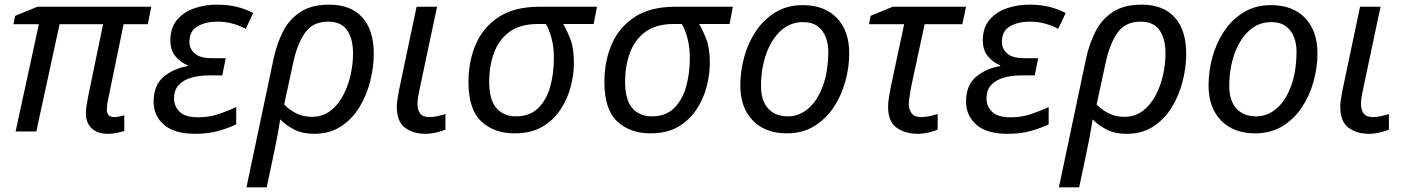

<svg xmlns="http://www.w3.org/2000/svg" viewBox="-20 -565 6039 825"><path d="M444 10Q398 10 373.5 -14Q349 -38 349 -78Q349 -101 358 -147L423 -461H236L136 0H47L147 -461H38L45 -497L141 -536H630L615 -461H511L445 -140Q442 -127 440.5 -114.5Q439 -102 439 -94Q439 -62 471 -62Q483 -62 494.5 -64.5Q506 -67 514 -70V-2Q500 2 482 6Q464 10 444 10Z M818 10Q729 10 684.5 -29Q640 -68 640 -128Q640 -199 683 -235Q726 -271 787 -281V-284Q756 -297 734 -323Q712 -349 712 -392Q712 -446 741 -480Q770 -514 815.5 -529.5Q861 -545 910 -545Q961 -545 998.5 -535.5Q1036 -526 1068 -509L1036 -441Q1015 -453 983 -462.5Q951 -472 914 -472Q864 -472 829 -452Q794 -432 794 -385Q794 -355 817 -335Q840 -315 889 -315H950L935 -241H878Q837 -241 803 -231.5Q769 -222 748.5 -200.5Q728 -179 728 -142Q728 -108 752 -84.5Q776 -61 832 -61Q879 -61 920 -75Q961 -89 995 -105V-31Q968 -17 922.5 -3.5Q877 10 818 10Z M1039 240 1156 -315Q1169 -375 1195 -427.5Q1221 -480 1269 -512.5Q1317 -545 1395 -545Q1487 -545 1536.5 -490.5Q1586 -436 1586 -334Q1586 -277 1571 -217Q1556 -157 1525 -105.5Q1494 -54 1445.5 -22Q1397 10 1330 10Q1281 10 1246.5 -7Q1212 -24 1184 -52Q1178 -13 1171.5 21.5Q1165 56 1156 98L1126 240ZM1321 -63Q1365 -63 1398 -87.5Q1431 -112 1453 -152.5Q1475 -193 1486 -241Q1497 -289 1497 -335Q1497 -398 1471.5 -435Q1446 -472 1390 -472Q1324 -472 1290.5 -424Q1257 -376 1240 -296L1201 -116Q1221 -95 1251 -79Q1281 -63 1321 -63Z M1808 10Q1756 10 1720.5 -16Q1685 -42 1685 -107Q1685 -122 1688 -140.5Q1691 -159 1695 -180L1770 -536H1858L1782 -177Q1779 -164 1776.5 -148Q1774 -132 1774 -118Q1774 -94 1785 -78Q1796 -62 1825 -62Q1842 -62 1858 -65.5Q1874 -69 1894 -75V-8Q1881 -2 1856 4Q1831 10 1808 10Z M2191 8Q2103 8 2048 -43.5Q1993 -95 1993 -212Q1993 -303 2025 -376Q2057 -449 2124 -492.5Q2191 -536 2297 -536H2545L2531 -462H2400Q2417 -433 2431.5 -395Q2446 -357 2446 -293Q2446 -246 2432.5 -193.5Q2419 -141 2389 -95Q2359 -49 2310.5 -20.5Q2262 8 2191 8ZM2197 -65Q2256 -65 2292 -100Q2328 -135 2344 -192Q2360 -249 2360 -316Q2360 -363 2350 -400Q2340 -437 2326 -462H2293Q2215 -462 2169 -428Q2123 -394 2102.5 -337.5Q2082 -281 2082 -214Q2082 -136 2113 -100.5Q2144 -65 2197 -65Z M2775 8Q2687 8 2632 -43.5Q2577 -95 2577 -212Q2577 -303 2609 -376Q2641 -449 2708 -492.5Q2775 -536 2881 -536H3129L3115 -462H2984Q3001 -433 3015.5 -395Q3030 -357 3030 -293Q3030 -246 3016.5 -193.5Q3003 -141 2973 -95Q2943 -49 2894.5 -20.5Q2846 8 2775 8ZM2781 -65Q2840 -65 2876 -100Q2912 -135 2928 -192Q2944 -249 2944 -316Q2944 -363 2934 -400Q2924 -437 2910 -462H2877Q2799 -462 2753 -428Q2707 -394 2686.5 -337.5Q2666 -281 2666 -214Q2666 -136 2697 -100.5Q2728 -65 2781 -65Z M3361 8Q3268 8 3214.5 -47.5Q3161 -103 3161 -198Q3161 -260 3178 -321Q3195 -382 3228.5 -432Q3262 -482 3312.5 -512.5Q3363 -543 3429 -543Q3523 -543 3576 -487.5Q3629 -432 3629 -336Q3629 -275 3612 -214Q3595 -153 3561.5 -103Q3528 -53 3478 -22.5Q3428 8 3361 8ZM3366 -65Q3414 -65 3453 -98.5Q3492 -132 3515.5 -195Q3539 -258 3539 -346Q3539 -376 3528.5 -404.5Q3518 -433 3494 -451.5Q3470 -470 3430 -470Q3375 -470 3334.5 -432.5Q3294 -395 3272 -332.5Q3250 -270 3250 -195Q3250 -133 3280.5 -99Q3311 -65 3366 -65Z M3924 10Q3870 10 3833 -16Q3796 -42 3796 -107Q3796 -124 3800 -149Q3804 -174 3809 -198L3865 -461H3714L3721 -497L3816 -536H4131L4115 -461H3953L3896 -196Q3892 -173 3888.5 -153Q3885 -133 3885 -117Q3885 -94 3897.5 -78Q3910 -62 3938 -62Q3955 -62 3972 -65.5Q3989 -69 4009 -75V-8Q3997 -2 3971.5 4Q3946 10 3924 10Z M4309 10Q4220 10 4175.5 -29Q4131 -68 4131 -128Q4131 -199 4174 -235Q4217 -271 4278 -281V-284Q4247 -297 4225 -323Q4203 -349 4203 -392Q4203 -446 4232 -480Q4261 -514 4306.5 -529.5Q4352 -545 4401 -545Q4452 -545 4489.5 -535.5Q4527 -526 4559 -509L4527 -441Q4506 -453 4474 -462.5Q4442 -472 4405 -472Q4355 -472 4320 -452Q4285 -432 4285 -385Q4285 -355 4308 -335Q4331 -315 4380 -315H4441L4426 -241H4369Q4328 -241 4294 -231.5Q4260 -222 4239.5 -200.5Q4219 -179 4219 -142Q4219 -108 4243 -84.5Q4267 -61 4323 -61Q4370 -61 4411 -75Q4452 -89 4486 -105V-31Q4459 -17 4413.5 -3.5Q4368 10 4309 10Z M4530 240 4647 -315Q4660 -375 4686 -427.5Q4712 -480 4760 -512.5Q4808 -545 4886 -545Q4978 -545 5027.5 -490.5Q5077 -436 5077 -334Q5077 -277 5062 -217Q5047 -157 5016 -105.5Q4985 -54 4936.5 -22Q4888 10 4821 10Q4772 10 4737.5 -7Q4703 -24 4675 -52Q4669 -13 4662.5 21.5Q4656 56 4647 98L4617 240ZM4812 -63Q4856 -63 4889 -87.5Q4922 -112 4944 -152.5Q4966 -193 4977 -241Q4988 -289 4988 -335Q4988 -398 4962.5 -435Q4937 -472 4881 -472Q4815 -472 4781.5 -424Q4748 -376 4731 -296L4692 -116Q4712 -95 4742 -79Q4772 -63 4812 -63Z M5373 8Q5280 8 5226.5 -47.5Q5173 -103 5173 -198Q5173 -260 5190 -321Q5207 -382 5240.5 -432Q5274 -482 5324.5 -512.5Q5375 -543 5441 -543Q5535 -543 5588 -487.5Q5641 -432 5641 -336Q5641 -275 5624 -214Q5607 -153 5573.5 -103Q5540 -53 5490 -22.5Q5440 8 5373 8ZM5378 -65Q5426 -65 5465 -98.5Q5504 -132 5527.5 -195Q5551 -258 5551 -346Q5551 -376 5540.5 -404.5Q5530 -433 5506 -451.5Q5482 -470 5442 -470Q5387 -470 5346.5 -432.5Q5306 -395 5284 -332.5Q5262 -270 5262 -195Q5262 -133 5292.5 -99Q5323 -65 5378 -65Z M5862 10Q5810 10 5774.5 -16Q5739 -42 5739 -107Q5739 -122 5742 -140.5Q5745 -159 5749 -180L5824 -536H5912L5836 -177Q5833 -164 5830.5 -148Q5828 -132 5828 -118Q5828 -94 5839 -78Q5850 -62 5879 -62Q5896 -62 5912 -65.5Q5928 -69 5948 -75V-8Q5935 -2 5910 4Q5885 10 5862 10Z"/></svg>

Font: Noto IKEA Latin
Style: Italic
Weight: 400
Italic angle: -12°
Designer: Monotype Design Team
Foundry: Monotype Imaging Inc.
Version: Version 1.0